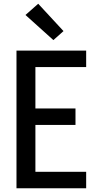

<svg xmlns="http://www.w3.org/2000/svg" viewBox="-20 -1005 540 1025"><path d="M68 0V-735H440V-647H169V-426H383V-338H169V-88H440V0ZM265 -791 116 -925 184 -985 319 -839Z"/></svg>

Font: Zed Mono Semibold
Style: Regular
Weight: 600
Monospace: yes
Designer: Belleve Invis
Foundry: Belleve Invis
Version: Version 1.0.0; ttfautohint (v1.8.4)